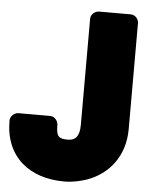

<svg xmlns="http://www.w3.org/2000/svg" viewBox="-73 -793 687 887"><g transform="rotate(5 270.0 -350.0)"><path d="M258 48C297 48 331 40 364 29C461 -6 534 -92 534 -219V-711C534 -727 520 -748 497 -748H350C334 -748 312 -734 312 -711V-219C312 -166 293 -146 258 -146C215 -146 204 -156 204 -210C204 -226 190 -248 167 -248H20C4 -248 -18 -233 -18 -210C-18 -41 98 48 258 48Z"/></g></svg>

Font: Asimov Print
Style: E
Weight: 500
Designer: Google
Version: Version 2.000980; 2014